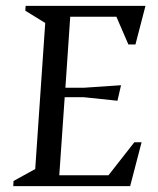

<svg xmlns="http://www.w3.org/2000/svg" viewBox="-20 -632 538 652"><path d="M25 0 26 -17.4 99.6 -58 133.6 -554 66 -595.6 67 -612H474L440 -481.1H415.9L375.3 -575.1H218.5L202.1 -334H264.5L391 -342.6L378.9 -289.9L263.5 -302H199.7L181.3 -36.9H348.4L436.3 -149H460.8L422 0Z"/></svg>

Font: Ancizar Serif Light
Style: Italic
Weight: 300
Italic angle: -4°
Designer: Cesar Puertas, Viviana Monsalve, Julian Moncada, Julian Prieto, Jose Castro, Felipe Aragon, Mariel Hernandez, Sara Alarc
Version: Version 8.100